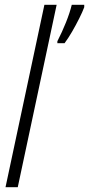

<svg xmlns="http://www.w3.org/2000/svg" viewBox="-20 -780 371 800"><path d="M219 -608Q239 -647 255 -687Q271 -727 279 -760H331V-750Q324 -731 310 -703Q296 -675 280 -647.5Q264 -620 249 -600H219ZM3 0 165 -760H216L54 0Z"/></svg>

Font: Noto Sans ExtraCondensed Light
Style: Italic
Weight: 300
Width: 2
Italic angle: -12°
Designer: Monotype Design Team
Foundry: Monotype Imaging Inc.
Version: Version 2.013; ttfautohint (v1.8.4.7-5d5b)